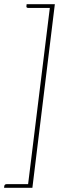

<svg xmlns="http://www.w3.org/2000/svg" viewBox="-34 -774 330 919"><path d="M121 125H-14.5L-13.5 116.5Q-12 107.5 -2.5 107.5H100.5L204.5 -736H101.5Q91 -736 92.5 -745L93.5 -754H228.5Z"/></svg>

Font: Lato ExtraLight
Style: Italic
Weight: 275
Italic angle: -7°
Designer: Lukasz Dziedzic with Adam Twardoch and Botio Nikoltchev
Foundry: tyPoland Lukasz Dziedzic
Version: Version 2.015; 2015-08-06; http://www.latofonts.com/